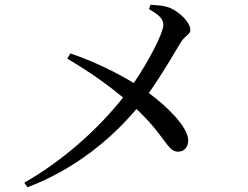

<svg xmlns="http://www.w3.org/2000/svg" viewBox="-20 -768 1040 805"><path d="M605 -730C640 -709 665 -692 665 -664C665 -631 607 -517 541 -420C472 -461 384 -507 275 -544L262 -522C363 -463 441 -405 496 -359C392 -228 249 -98 82 -2L95 17C286 -54 444 -182 552 -311C671 -201 681 -132 726 -132C753 -132 769 -151 769 -180C768 -237 679 -323 604 -378C662 -460 716 -554 736 -587C754 -619 778 -622 778 -642C778 -673 737 -714 697 -733C671 -745 641 -746 611 -748Z"/></svg>

Font: Noto Serif SC Medium
Style: Regular
Weight: 500
Designer: Ryoko NISHIZUKA 西塚涼子 (kana & ideographs); Frank Grießhammer (Latin, Greek & Cyrillic); Wenlong ZHANG 张文龙 (bopomofo); San
Foundry: Adobe Systems Incorporated
Version: Version 1.001;PS 1.001;hotconv 16.6.54;makeotf.lib2.5.65590